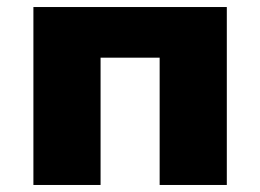

<svg xmlns="http://www.w3.org/2000/svg" viewBox="-20 -526 740 546"><path d="M75 0V-506H625V0H434V-362H266V0Z"/></svg>

Font: Nunito Sans 7pt Black
Style: Regular
Weight: 900
Designer: Vernon Adams
Foundry: Vernon Adams
Version: Version 3.101;gftools[0.9.27]